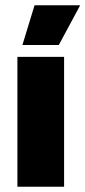

<svg xmlns="http://www.w3.org/2000/svg" viewBox="-20 -708 323 728"><path d="M223 0H46V-492.5H223ZM65.5 -539 111 -688H283V-686L203 -537.5H65.5Z"/></svg>

Font: Anek Malayalam ExtraBold
Style: Regular
Weight: 800
Version: Version 1.003